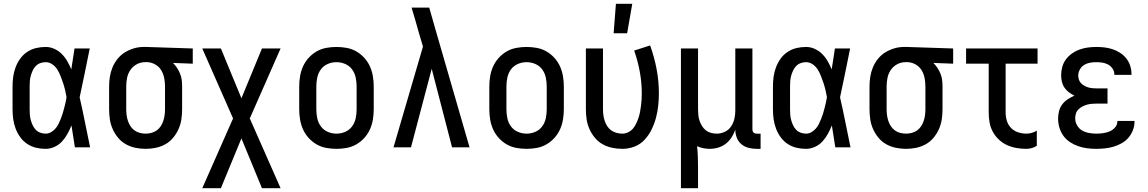

<svg xmlns="http://www.w3.org/2000/svg" viewBox="-20 -775 6040 1010"><path d="M220 8Q194 8 169 2Q144 -4 122.5 -18.5Q101 -33 86 -54Q71 -75 62 -99Q53 -123 49.5 -148.5Q46 -174 46 -200V-320Q46 -346 49.5 -371.5Q53 -397 62 -421Q71 -445 86 -466Q101 -487 122.5 -501.5Q144 -516 169 -522Q194 -528 220 -528Q244 -528 266 -518Q288 -508 305 -491Q322 -474 334 -453Q346 -432 355 -410Q359 -437 363.5 -464.5Q368 -492 372 -520H452Q439 -456 426 -391.5Q413 -327 399 -263Q414 -198 427 -132Q440 -66 454 0H374Q370 -29 365 -57.5Q360 -86 356 -115Q347 -93 335 -71Q323 -49 306.5 -31Q290 -13 267 -2.5Q244 8 220 8ZM220 -72Q235 -72 248 -79.5Q261 -87 271 -98Q281 -109 287.5 -122.5Q294 -136 299.5 -149.5Q305 -163 309.5 -177.5Q314 -192 317.5 -206Q321 -220 324.5 -234.5Q328 -249 330 -264Q327 -282 322.5 -301Q318 -320 312 -338Q306 -356 299 -374Q292 -392 282 -408.5Q272 -425 255.5 -436.5Q239 -448 220 -448Q206 -448 192 -443Q178 -438 168 -427.5Q158 -417 152 -404Q146 -391 142 -377Q138 -363 137 -348.5Q136 -334 136 -320V-200Q136 -186 137 -171.5Q138 -157 142 -143Q146 -129 152 -116Q158 -103 168 -92.5Q178 -82 192 -77Q206 -72 220 -72Z M746 8Q719 8 692.5 2.5Q666 -3 642.5 -16Q619 -29 601.5 -50Q584 -71 573 -95.5Q562 -120 558 -146.5Q554 -173 554 -200V-320Q554 -346 558 -371.5Q562 -397 572 -421Q582 -445 598.5 -465.5Q615 -486 637 -499.5Q659 -513 684 -520.5Q709 -528 735 -528H750L994 -520V-440L890 -444Q902 -432 911.5 -417.5Q921 -403 927.5 -387Q934 -371 936 -354Q938 -337 938 -320V-200Q938 -173 934 -146.5Q930 -120 919 -95.5Q908 -71 890.5 -50Q873 -29 849.5 -16Q826 -3 799.5 2.5Q773 8 746 8ZM746 -72Q761 -72 776.5 -76Q792 -80 804.5 -89Q817 -98 825.5 -111Q834 -124 839 -139Q844 -154 846 -169.5Q848 -185 848 -200V-320Q848 -342 844 -363.5Q840 -385 829 -404Q818 -423 799 -434.5Q780 -446 758 -448H743Q720 -448 699.5 -437Q679 -426 666 -407Q653 -388 648.5 -365.5Q644 -343 644 -320V-200Q644 -185 646 -169.5Q648 -154 653 -139Q658 -124 666.5 -111Q675 -98 687.5 -89Q700 -80 715.5 -76Q731 -72 746 -72Z M1142 215H1044L1206 -152L1044 -520H1142L1250 -258L1358 -520H1456L1294 -152L1456 215H1358L1250 -47Z M1750 8Q1723 8 1696 3Q1669 -2 1645.5 -15.5Q1622 -29 1603.5 -49.5Q1585 -70 1574 -94.5Q1563 -119 1558.5 -146Q1554 -173 1554 -200V-320Q1554 -347 1558.5 -374Q1563 -401 1574 -425.5Q1585 -450 1603.5 -470.5Q1622 -491 1645.5 -504.5Q1669 -518 1696 -523Q1723 -528 1750 -528Q1777 -528 1804 -523Q1831 -518 1854.5 -504.5Q1878 -491 1896.5 -470.5Q1915 -450 1926 -425.5Q1937 -401 1941.5 -374Q1946 -347 1946 -320V-200Q1946 -173 1941.5 -146Q1937 -119 1926 -94.5Q1915 -70 1896.5 -49.5Q1878 -29 1854.5 -15.5Q1831 -2 1804 3Q1777 8 1750 8ZM1750 -72Q1774 -72 1796 -81.5Q1818 -91 1832 -110Q1846 -129 1851 -152.5Q1856 -176 1856 -200V-320Q1856 -344 1851 -367.5Q1846 -391 1832 -410Q1818 -429 1796 -438.5Q1774 -448 1750 -448Q1726 -448 1704 -438.5Q1682 -429 1668 -410Q1654 -391 1649 -367.5Q1644 -344 1644 -320V-200Q1644 -176 1649 -152.5Q1654 -129 1668 -110Q1682 -91 1704 -81.5Q1726 -72 1750 -72Z M2050 0 2205 -530 2183 -604Q2174 -637 2164.5 -669.5Q2155 -702 2145 -735H2238L2269 -626L2450 0H2358L2251 -413L2142 0Z M2750 8Q2723 8 2696 3Q2669 -2 2645.5 -15.5Q2622 -29 2603.5 -49.5Q2585 -70 2574 -94.5Q2563 -119 2558.5 -146Q2554 -173 2554 -200V-320Q2554 -347 2558.5 -374Q2563 -401 2574 -425.5Q2585 -450 2603.5 -470.5Q2622 -491 2645.5 -504.5Q2669 -518 2696 -523Q2723 -528 2750 -528Q2777 -528 2804 -523Q2831 -518 2854.5 -504.5Q2878 -491 2896.5 -470.5Q2915 -450 2926 -425.5Q2937 -401 2941.5 -374Q2946 -347 2946 -320V-200Q2946 -173 2941.5 -146Q2937 -119 2926 -94.5Q2915 -70 2896.5 -49.5Q2878 -29 2854.5 -15.5Q2831 -2 2804 3Q2777 8 2750 8ZM2750 -72Q2774 -72 2796 -81.5Q2818 -91 2832 -110Q2846 -129 2851 -152.5Q2856 -176 2856 -200V-320Q2856 -344 2851 -367.5Q2846 -391 2832 -410Q2818 -429 2796 -438.5Q2774 -448 2750 -448Q2726 -448 2704 -438.5Q2682 -429 2668 -410Q2654 -391 2649 -367.5Q2644 -344 2644 -320V-200Q2644 -176 2649 -152.5Q2654 -129 2668 -110Q2682 -91 2704 -81.5Q2726 -72 2750 -72Z M3254 8Q3227 8 3200.5 2.5Q3174 -3 3150.5 -16Q3127 -29 3109.5 -50Q3092 -71 3081 -95.5Q3070 -120 3066 -146.5Q3062 -173 3062 -200V-520H3152V-200Q3152 -185 3154 -169.5Q3156 -154 3161 -139Q3166 -124 3174.5 -111Q3183 -98 3195.5 -89Q3208 -80 3223.5 -76Q3239 -72 3254 -72Q3270 -72 3285 -79.5Q3300 -87 3310 -99Q3320 -111 3327 -126Q3334 -141 3339 -156Q3344 -171 3347 -187Q3350 -203 3352 -219Q3354 -235 3355 -251Q3356 -267 3356 -283Q3356 -341 3345.5 -398Q3335 -455 3316 -509L3400 -536Q3422 -475 3434 -411.5Q3446 -348 3446 -284Q3446 -251 3442.5 -218.5Q3439 -186 3430.5 -154.5Q3422 -123 3407.5 -93.5Q3393 -64 3371 -40Q3349 -16 3318 -4Q3287 8 3254 8ZM3208 -600 3220 -755H3306L3279 -600Z M3562 215V-520H3652V-200Q3652 -185 3653.5 -169.5Q3655 -154 3660 -139.5Q3665 -125 3673 -112Q3681 -99 3693 -89.5Q3705 -80 3720 -76Q3735 -72 3750 -72Q3772 -72 3792.5 -81.5Q3813 -91 3825.5 -109.5Q3838 -128 3843 -149.5Q3848 -171 3848 -193V-520H3938V-94Q3938 -89 3939.5 -85Q3941 -81 3944 -78Q3947 -75 3951 -73.5Q3955 -72 3960 -72H3981V8H3960Q3938 8 3917 2.5Q3896 -3 3879.5 -17Q3863 -31 3855.5 -51.5Q3848 -72 3848 -93Q3841 -72 3828.5 -52.5Q3816 -33 3798 -19Q3780 -5 3758 1.5Q3736 8 3713 8Q3696 8 3679 4.5Q3662 1 3647 -6Q3650 22 3651 50.5Q3652 79 3652 108V215Z M4220 8Q4194 8 4169 2Q4144 -4 4122.5 -18.5Q4101 -33 4086 -54Q4071 -75 4062 -99Q4053 -123 4049.5 -148.5Q4046 -174 4046 -200V-320Q4046 -346 4049.5 -371.5Q4053 -397 4062 -421Q4071 -445 4086 -466Q4101 -487 4122.5 -501.5Q4144 -516 4169 -522Q4194 -528 4220 -528Q4244 -528 4266 -518Q4288 -508 4305 -491Q4322 -474 4334 -453Q4346 -432 4355 -410Q4359 -437 4363.5 -464.5Q4368 -492 4372 -520H4452Q4439 -456 4426 -391.5Q4413 -327 4399 -263Q4414 -198 4427 -132Q4440 -66 4454 0H4374Q4370 -29 4365 -57.5Q4360 -86 4356 -115Q4347 -93 4335 -71Q4323 -49 4306.5 -31Q4290 -13 4267 -2.5Q4244 8 4220 8ZM4220 -72Q4235 -72 4248 -79.5Q4261 -87 4271 -98Q4281 -109 4287.5 -122.5Q4294 -136 4299.5 -149.5Q4305 -163 4309.5 -177.5Q4314 -192 4317.5 -206Q4321 -220 4324.5 -234.5Q4328 -249 4330 -264Q4327 -282 4322.5 -301Q4318 -320 4312 -338Q4306 -356 4299 -374Q4292 -392 4282 -408.5Q4272 -425 4255.5 -436.5Q4239 -448 4220 -448Q4206 -448 4192 -443Q4178 -438 4168 -427.5Q4158 -417 4152 -404Q4146 -391 4142 -377Q4138 -363 4137 -348.5Q4136 -334 4136 -320V-200Q4136 -186 4137 -171.5Q4138 -157 4142 -143Q4146 -129 4152 -116Q4158 -103 4168 -92.5Q4178 -82 4192 -77Q4206 -72 4220 -72Z M4746 8Q4719 8 4692.5 2.5Q4666 -3 4642.5 -16Q4619 -29 4601.5 -50Q4584 -71 4573 -95.5Q4562 -120 4558 -146.5Q4554 -173 4554 -200V-320Q4554 -346 4558 -371.5Q4562 -397 4572 -421Q4582 -445 4598.5 -465.5Q4615 -486 4637 -499.5Q4659 -513 4684 -520.5Q4709 -528 4735 -528H4750L4994 -520V-440L4890 -444Q4902 -432 4911.5 -417.5Q4921 -403 4927.5 -387Q4934 -371 4936 -354Q4938 -337 4938 -320V-200Q4938 -173 4934 -146.5Q4930 -120 4919 -95.5Q4908 -71 4890.5 -50Q4873 -29 4849.5 -16Q4826 -3 4799.5 2.5Q4773 8 4746 8ZM4746 -72Q4761 -72 4776.5 -76Q4792 -80 4804.5 -89Q4817 -98 4825.5 -111Q4834 -124 4839 -139Q4844 -154 4846 -169.5Q4848 -185 4848 -200V-320Q4848 -342 4844 -363.5Q4840 -385 4829 -404Q4818 -423 4799 -434.5Q4780 -446 4758 -448H4743Q4720 -448 4699.5 -437Q4679 -426 4666 -407Q4653 -388 4648.5 -365.5Q4644 -343 4644 -320V-200Q4644 -185 4646 -169.5Q4648 -154 4653 -139Q4658 -124 4666.5 -111Q4675 -98 4687.5 -89Q4700 -80 4715.5 -76Q4731 -72 4746 -72Z M5379 8Q5353 8 5327 3.5Q5301 -1 5277 -12Q5253 -23 5234 -41Q5215 -59 5202.5 -82Q5190 -105 5185.5 -131Q5181 -157 5181 -184V-440H5062V-520H5438V-440H5270V-184Q5270 -161 5276.5 -139.5Q5283 -118 5298.5 -102Q5314 -86 5335.5 -79Q5357 -72 5379 -72Q5393 -72 5407.5 -76Q5422 -80 5434 -88V-8Q5422 0 5407.5 4Q5393 8 5379 8Z M5747 8Q5723 8 5699 5Q5675 2 5652 -6Q5629 -14 5608.5 -27.5Q5588 -41 5574 -60.5Q5560 -80 5553 -103.5Q5546 -127 5546 -151Q5546 -171 5551 -190.5Q5556 -210 5568 -226Q5580 -242 5597 -253Q5614 -264 5632 -272Q5617 -279 5603 -289.5Q5589 -300 5579.5 -314Q5570 -328 5566 -345Q5562 -362 5562 -379Q5562 -401 5568 -423Q5574 -445 5587.5 -463Q5601 -481 5619.5 -494Q5638 -507 5659 -514.5Q5680 -522 5702.5 -525Q5725 -528 5747 -528Q5769 -528 5790.5 -525.5Q5812 -523 5833 -516Q5854 -509 5872.5 -497Q5891 -485 5904.5 -468Q5918 -451 5925 -430Q5932 -409 5932 -387V-381H5842V-384Q5842 -400 5832.5 -414Q5823 -428 5809 -435.5Q5795 -443 5779 -445.5Q5763 -448 5747 -448Q5730 -448 5713.5 -445Q5697 -442 5683 -433.5Q5669 -425 5660.5 -409.5Q5652 -394 5652 -378Q5652 -367 5655.5 -356Q5659 -345 5667 -337Q5675 -329 5685 -323.5Q5695 -318 5705.5 -315Q5716 -312 5727.5 -311Q5739 -310 5750 -310H5806V-230H5750Q5737 -230 5724 -229Q5711 -228 5698.5 -224.5Q5686 -221 5674.5 -215Q5663 -209 5653.5 -200Q5644 -191 5640 -178.5Q5636 -166 5636 -153Q5636 -133 5646 -115.5Q5656 -98 5672.5 -88.5Q5689 -79 5708.5 -75.5Q5728 -72 5747 -72Q5765 -72 5783 -74.5Q5801 -77 5817.5 -84Q5834 -91 5846 -105Q5858 -119 5858 -137V-139H5948V-135Q5948 -112 5939.5 -90Q5931 -68 5916 -50.5Q5901 -33 5880.5 -21.5Q5860 -10 5838 -3.5Q5816 3 5793 5.5Q5770 8 5747 8Z"/></svg>

Font: Iosevka Medium
Style: Regular
Weight: 500
Monospace: yes
Designer: Belleve Invis
Foundry: Belleve Invis
Version: Version 32.5.0; ttfautohint (v1.8.4)